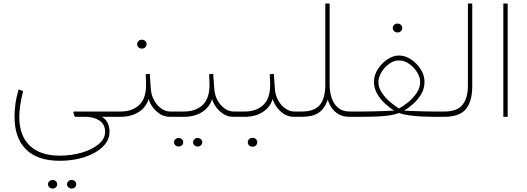

<svg xmlns="http://www.w3.org/2000/svg" viewBox="-20 -668 3012 1098"><path d="M321.8 251.5Q194.3 251.5 128.7 186.3Q63 121.1 63 -1.5Q63 -31.7 67.9 -70.6Q72.8 -109.4 86.4 -156.7L112.3 -147Q100.6 -102.5 95.5 -65.7Q90.3 -28.8 90.3 1.5Q90.3 107.4 150.1 164.8Q210 222.2 321.8 222.2Q388.2 222.2 447.5 204.8Q506.8 187.5 543.9 156.7Q581.1 126 581.1 85.9Q581.1 42.5 548.3 21.2Q515.6 0 470.2 0H416Q413.1 0 409.7 -0.7Q406.2 -1.5 405.3 -5.4L399.4 -24.4Q397.9 -30.3 407.2 -30.3H644V0H563Q588.4 16.1 597.4 39.1Q606.4 62 606.4 84.5Q606.4 133.8 567.6 171.4Q528.8 209 464.4 230.2Q399.9 251.5 321.8 251.5ZM363.3 385.7Q363.3 376 370.8 368.7Q378.4 361.3 389.6 361.3Q400.9 361.3 408.4 368.4Q416 375.5 416 385.7Q416 396 408.4 403.1Q400.9 410.2 389.6 410.2Q378.4 410.2 370.8 402.8Q363.3 395.5 363.3 385.7ZM254.4 385.7Q254.4 376 262 368.7Q269.5 361.3 280.8 361.3Q292 361.3 299.6 368.4Q307.1 375.5 307.1 385.7Q307.1 396 299.6 403.1Q292 410.2 280.8 410.2Q269.5 410.2 262 402.8Q254.4 395.5 254.4 385.7Z M813 -243.2 836.4 -246.1 842.3 -162.6Q844.7 -123.5 861.6 -93.8Q878.4 -64 902.8 -47.1Q927.2 -30.3 952.1 -30.3H980.5V0H952.1Q916 0 889.2 -19.8Q862.3 -39.6 847.2 -64.2Q832 -88.9 830.6 -103Q816.4 -55.7 773.9 -27.8Q731.4 0 668.9 0H625.5V-30.3H669.9Q735.4 -30.3 775.1 -66.7Q814.9 -103 815.4 -182.1Q815.4 -200.7 814.7 -212.6Q814 -224.6 813 -243.2ZM764.2 -415.5Q764.2 -425.8 771.7 -433.3Q779.3 -440.9 791.5 -440.9Q803.2 -440.9 810.8 -433.6Q818.4 -426.3 818.4 -415.5Q818.4 -404.8 810.8 -397.5Q803.2 -390.1 791.5 -390.1Q779.3 -390.1 771.7 -397.7Q764.2 -405.3 764.2 -415.5Z M960.4 -30.3H1032.7Q1098.1 -30.3 1137.9 -66.7Q1177.7 -103 1178.2 -182.1Q1178.2 -200.7 1177.5 -212.6Q1176.8 -224.6 1175.8 -243.2L1199.2 -246.1L1205.1 -162.6Q1207.5 -123.5 1224.4 -93.8Q1241.2 -64 1265.6 -47.1Q1290 -30.3 1314.9 -30.3H1343.3V0H1314.9Q1278.8 0 1252 -19.8Q1225.1 -39.6 1210 -64.2Q1194.8 -88.9 1193.4 -103Q1179.2 -55.7 1136.7 -27.8Q1094.2 0 1031.7 0H960.4ZM1084 145.5Q1084 135.7 1091.6 128.4Q1099.1 121.1 1110.4 121.1Q1121.6 121.1 1129.2 128.2Q1136.7 135.3 1136.7 145.5Q1136.7 155.8 1129.2 162.8Q1121.6 169.9 1110.4 169.9Q1099.1 169.9 1091.6 162.6Q1084 155.3 1084 145.5ZM975.1 145.5Q975.1 135.7 982.7 128.4Q990.2 121.1 1001.5 121.1Q1012.7 121.1 1020.3 128.2Q1027.8 135.3 1027.8 145.5Q1027.8 155.8 1020.3 162.8Q1012.7 169.9 1001.5 169.9Q990.2 169.9 982.7 162.6Q975.1 155.3 975.1 145.5Z M1323.7 -30.3H1379.4Q1444.8 -30.3 1484.6 -66.7Q1524.4 -103 1524.9 -182.1Q1524.9 -200.7 1524.2 -212.6Q1523.4 -224.6 1522.5 -243.2L1545.9 -246.1L1551.8 -162.6Q1554.2 -123.5 1571 -93.8Q1587.9 -64 1612.3 -47.1Q1636.7 -30.3 1661.6 -30.3H1689.9V0H1661.6Q1625.5 0 1598.6 -19.8Q1571.8 -39.6 1556.6 -64.2Q1541.5 -88.9 1540 -103Q1525.9 -55.7 1483.4 -27.8Q1440.9 0 1378.4 0H1323.7ZM1397 145.5Q1397 135.3 1404.5 127.7Q1412.1 120.1 1424.3 120.1Q1436 120.1 1443.6 127.4Q1451.2 134.8 1451.2 145.5Q1451.2 156.2 1443.6 163.6Q1436 170.9 1424.3 170.9Q1412.1 170.9 1404.5 163.3Q1397 155.8 1397 145.5Z M1840.3 -183.1V-647.9H1865.2V-183.1Q1865.2 -142.1 1877 -107.2Q1888.7 -72.3 1913.8 -51.3Q1939 -30.3 1978.5 -30.3H2007.3V0H1978.5Q1941.9 0 1917 -14.4Q1892.1 -28.8 1877 -51.3Q1861.8 -73.7 1854.5 -97.7Q1835 -43.9 1800.8 -22Q1766.6 0 1705.1 0H1671.9V-30.3H1705.1Q1778.3 -30.3 1809.3 -68.4Q1840.3 -106.4 1840.3 -183.1Z M2226.1 -507.8Q2226.1 -518.1 2233.6 -525.6Q2241.2 -533.2 2253.4 -533.2Q2265.1 -533.2 2272.7 -525.9Q2280.3 -518.6 2280.3 -507.8Q2280.3 -497.1 2272.7 -489.7Q2265.1 -482.4 2253.4 -482.4Q2241.2 -482.4 2233.6 -490Q2226.1 -497.6 2226.1 -507.8ZM2407.7 -200.2Q2407.7 -162.1 2388.9 -130.1Q2370.1 -98.1 2343 -74.2Q2315.9 -50.3 2291 -35.2Q2312 -34.2 2344.7 -33Q2377.4 -31.7 2409.2 -31Q2440.9 -30.3 2458.5 -30.3H2505.4V0H2460Q2430.7 0 2394 -1.7Q2357.4 -3.4 2322.3 -8.1Q2287.1 -12.7 2261.2 -22Q2235.8 -11.7 2199.5 -7.1Q2163.1 -2.4 2125.5 -1.2Q2087.9 0 2057.1 0H1989.7V-30.3H2057.1Q2076.7 -30.3 2109.4 -31Q2142.1 -31.7 2176.3 -33Q2210.4 -34.2 2233.4 -35.6Q2209.5 -50.8 2182.6 -75Q2155.8 -99.1 2137.2 -131.1Q2118.7 -163.1 2118.7 -201.2Q2118.7 -237.8 2140.4 -272Q2162.1 -306.2 2195.1 -328.4Q2228 -350.6 2261.7 -350.6Q2296.9 -350.6 2330.6 -328.4Q2364.3 -306.2 2386 -271.7Q2407.7 -237.3 2407.7 -200.2ZM2261.7 -322.3Q2231.4 -322.3 2204.3 -302.2Q2177.2 -282.2 2160.6 -253.7Q2144 -225.1 2144 -199.2Q2144 -166 2165 -135.7Q2186 -105.5 2213.9 -82.5Q2241.7 -59.6 2261.7 -47.4Q2285.2 -60.1 2313.5 -82.8Q2341.8 -105.5 2362.3 -135.7Q2382.8 -166 2382.8 -200.2Q2382.8 -226.6 2365.2 -254.9Q2347.7 -283.2 2320.1 -302.7Q2292.5 -322.3 2261.7 -322.3Z M2487.3 -30.3H2521Q2595.7 -30.3 2625.7 -69.6Q2655.8 -108.9 2655.8 -175.8V-647.9H2680.7V-176.3Q2680.7 -87.4 2644 -43.7Q2607.4 0 2520.5 0H2487.3Z M2883.3 -647.9V0H2858.4V-647.9Z"/></svg>

Font: Vazirmatn RD Thin
Style: Regular
Weight: 100
Designer: Saber Rastikerdar
Foundry: Saber Rastikerdar
Version: Version 32.102